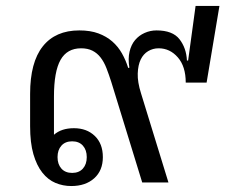

<svg xmlns="http://www.w3.org/2000/svg" viewBox="-20 -612 756 644"><path d="M219 12Q191 12 166 1.5Q141 -9 122 -33Q103 -57 92 -95Q81 -133 81 -189V-297Q81 -403 123.5 -456.5Q166 -510 246 -510Q283 -510 310 -500Q337 -490 356.5 -473Q376 -456 389 -433Q402 -410 410 -384L414 -385Q409 -415 414.5 -438.5Q420 -462 433 -477.5Q446 -493 465 -501.5Q484 -510 505 -510Q559 -510 582 -480.5Q605 -451 607 -409H611L636 -592H716L673 -335H603Q603 -389 576.5 -419.5Q550 -450 512 -450Q493 -450 477 -440.5Q461 -431 452 -412.5Q443 -394 442 -365.5Q441 -337 453 -299L545 0H457L353 -338Q345 -363 337 -383.5Q329 -404 317.5 -419Q306 -434 290 -442Q274 -450 252 -450Q205 -450 183 -411Q161 -372 161 -288V-160Q186 -182 228 -182Q271 -182 298 -156Q325 -130 325 -85Q325 -40 296 -14Q267 12 219 12ZM222 -32Q245 -32 258 -46.5Q271 -61 271 -85Q271 -109 258 -123.5Q245 -138 222 -138Q199 -138 186 -123.5Q173 -109 173 -85Q173 -61 186 -46.5Q199 -32 222 -32Z"/></svg>

Font: IBM Plex Sans Thai Looped
Style: Regular
Weight: 400
Designer: Mike Abbink, Paul van der Laan, Pieter van Rosmalen, Ben Mitchell, Mark Frömberg
Foundry: Bold Monday
Version: Version 1.1